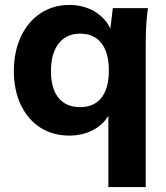

<svg xmlns="http://www.w3.org/2000/svg" viewBox="-20 -540 670 776"><path d="M578 -507Q569 -445 569 -362V216H418V-72Q395 -34 353.5 -13Q312 8 260 8Q194 8 143.5 -24Q93 -56 64.5 -115.5Q36 -175 36 -253Q36 -331 64.5 -392Q93 -453 144 -486.5Q195 -520 260 -520Q317 -520 361.5 -494Q406 -468 426 -424L436 -507ZM420 -255Q420 -327 390 -365.5Q360 -404 304 -404Q248 -404 217 -364Q186 -324 186 -253Q186 -182 216.5 -144.5Q247 -107 304 -107Q360 -107 390 -145Q420 -183 420 -255Z"/></svg>

Font: Muli ExtraBold
Style: Regular
Weight: 800
Designer: Vernon Adams
Foundry: Vernon Adams
Version: Version 2.000